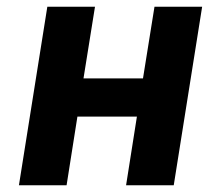

<svg xmlns="http://www.w3.org/2000/svg" viewBox="-20 -548 618 568"><path d="M36 0H177L209 -203H385L353 0H494L578 -528H437L403 -316H227L261 -528H120Z"/></svg>

Font: Asimov Pro
Style: BdObl
Weight: 700
Designer: Google
Version: Version 2.000980; 2014